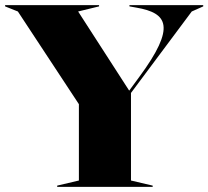

<svg xmlns="http://www.w3.org/2000/svg" viewBox="-45 -732 816 752"><path d="M179 0H553V-5L468 -25V-368L706 -687L751 -707V-712H462V-707L490 -702C610 -681 647 -629 500 -430L461 -377L261 -687L343 -707V-712H-25V-707L25 -687L264 -324V-25L179 -5Z"/></svg>

Font: Nyght Serif Dark
Style: Regular
Weight: 800
Designer: Maksym Kobuzan
Version: Version 0.410;Glyphs 3.1.2 (3151)